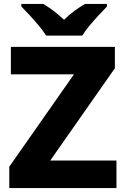

<svg xmlns="http://www.w3.org/2000/svg" viewBox="-20 -951 634 971"><path d="M569 0H27V-108L354 -575H35V-714H561V-606L234 -139H569ZM213 -771Q199 -794 176.5 -821Q154 -848 130.5 -873.5Q107 -899 88 -918V-931H199Q226 -915 251.5 -895.5Q277 -876 304 -851Q329 -876 356.5 -896Q384 -916 410 -931H521V-918Q503 -900 479.5 -874.5Q456 -849 433 -821.5Q410 -794 396 -771Z"/></svg>

Font: Noto Sans Kannada ExtraBold
Style: Regular
Weight: 800
Designer: Jelle Bosma - Monotype Design Team
Foundry: Monotype Imaging Inc.
Version: Version 2.005; ttfautohint (v1.8.4.7-5d5b)